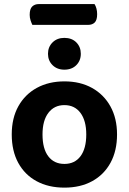

<svg xmlns="http://www.w3.org/2000/svg" viewBox="-20 -883 616 919"><path d="M401.5 -763.9H134.9Q130.9 -772 126.5 -785Q122.1 -797.9 122.1 -811.9Q122.1 -840.2 134.1 -851.8Q146.2 -863.5 165.6 -863.5H432.4Q438.2 -854.9 441.6 -842.2Q445 -829.4 445 -815.3Q445 -787 433.4 -775.4Q421.8 -763.9 401.5 -763.9ZM540.2 -239.5Q540.2 -161.3 509.1 -104.2Q478.1 -47.1 421.5 -16Q364.9 15.1 288.4 15.1Q212.2 15.1 155.4 -15.6Q98.6 -46.3 67.4 -103.4Q36.2 -160.6 36.2 -239.5Q36.2 -317.7 67.9 -374.5Q99.6 -431.3 156.4 -462.4Q213.3 -493.5 288.6 -493.5Q364 -493.5 420.5 -462.1Q477 -430.7 508.6 -373.7Q540.2 -316.7 540.2 -239.5ZM288.2 -379.9Q239.8 -379.9 211.7 -343Q183.5 -306.2 183.5 -239.5Q183.5 -171.1 211.2 -134.8Q238.8 -98.4 288.4 -98.4Q337.9 -98.4 365.4 -135.3Q392.9 -172.1 392.9 -239.5Q392.9 -305.5 365.1 -342.7Q337.3 -379.9 288.2 -379.9ZM366.8 -625.5Q366.8 -592.8 345.2 -571.1Q323.6 -549.5 288.1 -549.5Q253.6 -549.5 231.6 -571.1Q209.7 -592.8 209.7 -625.5Q209.7 -658.4 231.6 -680.1Q253.5 -701.7 287.9 -701.7Q323.9 -701.7 345.3 -680.1Q366.8 -658.4 366.8 -625.5Z"/></svg>

Font: Baloo Bhaina 2
Style: Regular
Weight: 400
Designer: Yesha Goshar, Manish Minz, Shuchita Grover and Ek Type
Foundry: Ek Type
Version: Version 1.700